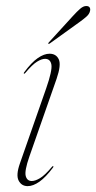

<svg xmlns="http://www.w3.org/2000/svg" viewBox="-20 -611 320 638"><path d="M85.5 -9.5Q97 -9.5 113 -19Q129 -28.5 152.5 -56.5Q155 -60 157 -58.5Q158.5 -57 156 -54Q132 -22 111 -7.2Q90 7.5 72 7.5Q51.5 7.5 42 -10.8Q32.5 -29 46 -67.5L133.5 -317.5Q154 -376.5 150.8 -396Q147.5 -415.5 129.5 -415.5Q118.5 -415.5 103 -406Q87.5 -396.5 64 -368.5Q61 -365 59.5 -366.5Q58 -368 60.5 -371Q84.5 -403.5 105.5 -418Q126.5 -432.5 144.5 -432.5Q166.5 -432.5 175.2 -414Q184 -395.5 168 -349L77.5 -90.5Q61 -43 65.5 -26.2Q70 -9.5 85.5 -9.5ZM221.5 -557Q236 -573 246.5 -582Q257 -591 266.5 -591Q275 -591 278 -586Q281 -581 279 -574Q277 -564.5 267.5 -556Q258 -547.5 244 -537.5L146 -467Q142.5 -464 140.5 -466Q139.5 -467.5 143 -471Z"/></svg>

Font: Fraunces 144pt S000 Thin
Style: Italic
Weight: 100
Italic angle: -16°
Version: Version 1.000; ttfautohint (v1.8.3)